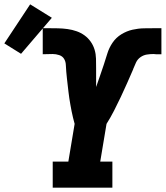

<svg xmlns="http://www.w3.org/2000/svg" viewBox="-125 -865 764 885"><path d="M118 0V-120H190L219 -294Q215 -308 211.5 -323Q208 -338 205 -352.5Q202 -367 199.5 -382Q197 -397 194.5 -412Q192 -427 190.5 -442.5Q189 -458 187 -473Q185 -488 183.5 -503.5Q182 -519 180.5 -534Q179 -549 178.5 -565Q178 -581 170.5 -593.5Q163 -606 148 -611Q133 -616 118 -616Q106 -616 94.5 -615.5Q83 -615 72 -615V-735Q79 -735 85.5 -735Q92 -735 99 -735Q121 -735 143 -734.5Q165 -734 186.5 -731Q208 -728 228 -721Q248 -714 264.5 -702Q281 -690 293 -673Q305 -656 311 -636Q317 -616 317.5 -594.5Q318 -573 318 -551Q318 -529 318 -507.5Q318 -486 318 -464Q327 -490 336 -515.5Q345 -541 353.5 -567Q362 -593 370 -619Q378 -645 394 -668.5Q410 -692 434.5 -707Q459 -722 485.5 -728Q512 -734 538.5 -734.5Q565 -735 591 -735Q598 -735 605 -735Q612 -735 619 -735V-615Q613 -615 607 -615Q601 -615 595 -615H594Q591 -615 588 -615.5Q585 -616 583 -616Q567 -616 551.5 -613.5Q536 -611 522.5 -601.5Q509 -592 502 -577Q495 -562 489 -547V-546Q475 -514 461 -482Q447 -450 432 -418.5Q417 -387 401 -355.5Q385 -324 366 -294L337 -120H393V0ZM-28 -617 -105 -665 14 -845 114 -783Z"/></svg>

Font: Iosevka Slab Heavy Extended
Style: Italic
Weight: 900
Width: 7
Italic angle: -9°
Monospace: yes
Designer: Belleve Invis
Foundry: Belleve Invis
Version: Version 11.1.0; ttfautohint (v1.8.3)